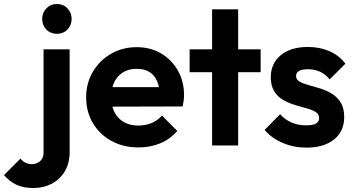

<svg xmlns="http://www.w3.org/2000/svg" viewBox="-150 -731 1780 965"><path d="M136 -561Q104 -561 83 -582.5Q62 -604 62 -636Q62 -667 83 -689Q104 -711 136 -711Q168 -711 189 -689Q210 -667 210 -636Q210 -604 189 -582.5Q168 -561 136 -561ZM19 214Q-33 214 -67.5 197.5Q-102 181 -130 149L-47 66Q-25 94 10 94Q34 94 51.5 79Q69 64 69 35V-483H200V33Q200 90 175.5 130.5Q151 171 110 192.5Q69 214 19 214Z M546 10Q470 10 410.5 -22.5Q351 -55 317 -112Q283 -169 283 -242Q283 -313 316.5 -370Q350 -427 408 -460.5Q466 -494 537 -494Q606 -494 659.5 -462.5Q713 -431 744 -376.5Q775 -322 775 -253Q775 -228 768 -196L415 -195Q427 -150 461 -125Q495 -100 545 -100Q581 -100 611.5 -112.5Q642 -125 664 -150L741 -73Q705 -31 655 -10.5Q605 10 546 10ZM537 -385Q490 -385 458.5 -360.5Q427 -336 415 -293H649Q629 -385 537 -385Z M916 0V-368H803V-483H916V-684H1047V-483H1160V-368H1047V0Z M1390 11Q1327 11 1271.5 -12.5Q1216 -36 1180 -78L1258 -157Q1308 -101 1389 -101Q1454 -101 1454 -137Q1454 -157 1436.5 -168Q1419 -179 1391 -186.5Q1363 -194 1332 -203.5Q1301 -213 1273.5 -228.5Q1246 -244 1228.5 -271.5Q1211 -299 1211 -343Q1211 -412 1261 -453.5Q1311 -495 1397 -495Q1457 -495 1505.5 -474Q1554 -453 1586 -411L1507 -332Q1485 -359 1457.5 -371Q1430 -383 1398 -383Q1338 -383 1338 -349Q1338 -331 1355.5 -321Q1373 -311 1400.5 -303.5Q1428 -296 1459 -286.5Q1490 -277 1517.5 -260.5Q1545 -244 1562.5 -215.5Q1580 -187 1580 -143Q1580 -71 1529 -30Q1478 11 1390 11Z"/></svg>

Font: Outfit Semi Bold
Style: Regular
Weight: 600
Designer: Rodrigo Fuenzalida
Foundry: fragTYPE
Version: Version 1.000